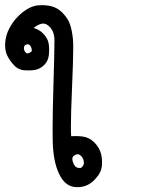

<svg xmlns="http://www.w3.org/2000/svg" viewBox="-56 -561 576 764"><path d="M227.1 -19Q234.4 -19.5 245.1 -19.5Q255.9 -19.5 270.5 -18.1Q298.3 -15.1 319.3 5.6Q340.3 26.4 346.7 53.7Q350.1 69.8 350.1 82.8Q350.1 95.7 348.9 102.8Q347.7 109.9 346.4 114Q345.2 118.2 343.3 122.3Q341.3 126.5 338.9 130.6Q336.4 134.8 333.5 138.7Q326.2 148.4 315.9 158.7Q289.1 183.6 253.9 183.6Q251.5 183.6 249 183.6Q204.1 183.6 179.2 130.9Q155.3 81.1 153.8 -0.5Q153.3 -20.5 153.3 -44.4Q153.3 -116.2 157 -235.1Q160.6 -354 160.6 -394.5Q160.6 -399.4 160.6 -402.8Q160.2 -435.5 141.1 -454.6Q128.9 -467.3 115.7 -467.3Q100.6 -467.3 77.6 -449.7Q98.6 -444.3 115.2 -428.2Q134.3 -408.7 137.7 -387.2Q139.6 -375 139.6 -364Q139.6 -353 138.7 -344.5Q137.7 -335.9 135.7 -328.6Q130.9 -313.5 119.6 -302.2Q104 -286.6 83 -282.7Q70.3 -280.8 59.6 -280.8Q48.8 -280.8 39.1 -281.5Q29.3 -282.2 19 -287.1Q8.3 -292 0 -301.3Q-16.1 -317.9 -26.9 -339.4Q-35.6 -356.9 -35.6 -379.9Q-35.6 -386.2 -35.2 -393.1Q-32.2 -423.3 -19 -447.8Q-5.4 -474.6 16.1 -496.1Q32.7 -512.7 52.2 -524.7Q71.8 -536.6 93.3 -539.6Q101.1 -540.5 112.8 -540.5Q124.5 -540.5 137.9 -538.3Q151.4 -536.1 160.2 -532.2Q178.2 -524.9 193.4 -509.3Q215.8 -486.3 223.6 -460.9Q231.4 -436 234.4 -402.8Q235.4 -393.1 235.4 -371.6Q235.4 -321.3 230.7 -214.4Q226.1 -107.4 226.1 -54.7Q226.1 -32.2 227.1 -19ZM277.8 86.4Q277.8 69.3 264.6 57.6Q258.8 52.7 252.9 52.7Q247.1 52.7 239.7 57.6L236.3 60.1Q231.9 64.5 231.9 71.8Q231.9 79.1 235.8 88.4Q238.8 96.2 243.7 101.1Q250 107.4 260.3 107.4Q263.2 107.4 266.6 106.9Q277.8 98.6 277.8 86.4ZM70.3 -356.9Q70.3 -359.4 70.3 -361.8Q70.3 -370.1 65.4 -377.9Q60.5 -384.8 54.7 -384.8Q52.2 -384.8 48.8 -383.8Q45.4 -382.8 42.5 -379.9Q39.1 -376.5 39.1 -368.7Q39.1 -358.4 47.9 -350.6Q49.3 -348.6 53.2 -348.6Q60.1 -348.6 70.3 -356.9Z"/></svg>

Font: Bakudai
Style: Bold
Weight: 700
Version: Version 1.48